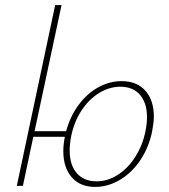

<svg xmlns="http://www.w3.org/2000/svg" viewBox="-20 -731 666 755"><path d="M585 -272Q585 -250 578 -213Q565 -151 532 -101.5Q499 -52 452 -24Q405 4 354 4Q295 4 262 -34Q229 -72 229 -137Q229 -163 235 -193H111L70 0H46L197 -711H222L116 -215H240Q256 -274 289.5 -319Q323 -364 367 -388Q411 -412 458 -412Q518 -412 551.5 -374.5Q585 -337 585 -272ZM558 -270Q558 -326 530.5 -358Q503 -390 453 -390Q411 -390 371 -366Q331 -342 301.5 -298Q272 -254 260 -196Q254 -165 254 -139Q254 -82 282 -50Q310 -18 360 -18Q404 -18 444 -44Q484 -70 512.5 -115Q541 -160 552 -215Q558 -245 558 -270Z"/></svg>

Font: Ysabeau Infant Extralight
Style: Italic
Weight: 200
Italic angle: -12°
Designer: Christian Thalmann (Catharsis Fonts)
Version: Version 0.003